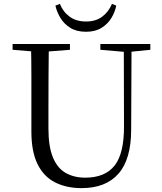

<svg xmlns="http://www.w3.org/2000/svg" viewBox="-20 -955 837 991"><path d="M266 -926 289 -935Q306 -893 340 -868.5Q374 -844 424 -844Q474 -844 507 -868.5Q540 -893 558 -935L580 -926Q574 -894 555.5 -863Q537 -832 504.5 -811.5Q472 -791 424 -791Q375 -791 342.5 -811.5Q310 -832 291.5 -863Q273 -894 266 -926ZM401 16Q324 16 265.5 -13Q207 -42 174.5 -106.5Q142 -171 142 -276V-391Q142 -476 142 -560.5Q142 -645 140 -728H232Q231 -645 230.5 -561Q230 -477 230 -391V-291Q230 -199 253 -143Q276 -87 319 -62.5Q362 -38 420 -38Q522 -38 571.5 -100.5Q621 -163 620 -306L619 -728H659L657 -286Q657 -133 591.5 -58.5Q526 16 401 16ZM45 -698V-728H341V-698L201 -687H180ZM498 -698V-728H756V-698L647 -687H626Z"/></svg>

Font: Noto Serif SC
Style: Regular
Weight: 400
Designer: Ryoko NISHIZUKA 西塚涼子 (kana & ideographs); Frank Grießhammer (Latin, Greek & Cyrillic); Wenlong ZHANG 张文龙 (bopomofo); San
Foundry: Adobe
Version: Version 2.002-H1;hotconv 1.1.0;makeotfexe 2.6.0